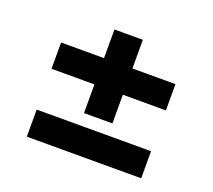

<svg xmlns="http://www.w3.org/2000/svg" viewBox="-97 -687 868 784"><g transform="rotate(20 337.5 -295.0)"><path d="M88.9 -27.8V-145.5H585.9V-27.8ZM88.9 -322.8V-437H585.9V-322.8ZM275.4 -198.2V-561.5H398.9V-198.2Z"/></g></svg>

Font: Inter 17pt
Style: Bold
Weight: 700
Version: Version 4.001;git-66647c0bb